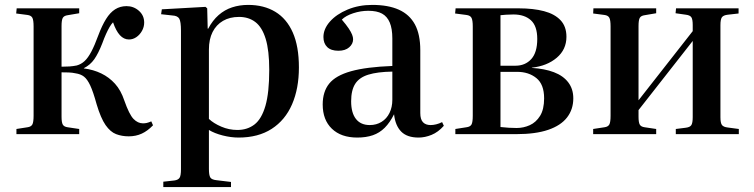

<svg xmlns="http://www.w3.org/2000/svg" viewBox="-20 -547 3075 783"><path d="M505 9Q477 9 453.5 0Q430 -9 410.5 -37Q391 -65 374 -122Q360 -173 348 -198.5Q336 -224 322.5 -234.5Q309 -245 288 -248Q275 -251 260 -251.5Q245 -252 231 -252V-71Q231 -48 236 -39Q241 -30 256 -28L303 -21V0H47V-21L92 -28Q107 -30 112 -39.5Q117 -49 117 -75V-439Q117 -465 112 -474.5Q107 -484 92 -486L46 -492L48 -513H303V-493L256 -485Q241 -483 236 -474Q231 -465 231 -441V-275Q249 -275 263.5 -276Q278 -277 293 -280Q311 -285 325 -298Q339 -311 352.5 -336.5Q366 -362 381 -403Q396 -443 412.5 -469.5Q429 -496 449.5 -509Q470 -522 496 -522Q525 -522 546.5 -503Q568 -484 568 -455Q568 -437 559 -421Q550 -405 536 -395.5Q522 -386 506 -386Q485 -386 469 -403.5Q453 -421 441 -456Q434 -449 427 -437Q420 -425 412.5 -408.5Q405 -392 397 -370Q381 -329 364.5 -305.5Q348 -282 322 -269V-268Q361 -263 393 -247.5Q425 -232 449 -205.5Q473 -179 487 -137Q507 -80 524.5 -62Q542 -44 563 -44Q571 -44 578 -45.5Q585 -47 597 -52L604 -36Q582 -13 558 -2Q534 9 505 9Z M646 216V194L691 189Q706 187 712 178.5Q718 170 718 143V-422Q718 -459 711 -471Q704 -483 682 -484L637 -489L640 -509L818 -519L825 -513L827 -430H829Q847 -464 871.5 -485.5Q896 -507 926.5 -517Q957 -527 992 -527Q1056 -527 1102.5 -499Q1149 -471 1174 -414.5Q1199 -358 1199 -272Q1199 -186 1171 -121.5Q1143 -57 1088 -21.5Q1033 14 953 14Q922 14 888.5 5.5Q855 -3 832 -17V142Q832 167 837.5 176.5Q843 186 864 188L922 195V216ZM948 -17Q989 -17 1018 -39.5Q1047 -62 1062.5 -115.5Q1078 -169 1078 -262Q1078 -341 1063.5 -388.5Q1049 -436 1021.5 -457Q994 -478 955 -478Q917 -478 889.5 -462Q862 -446 847 -416.5Q832 -387 832 -345V-62Q851 -44 882.5 -30.5Q914 -17 948 -17Z M1437 14Q1371 14 1333.5 -22Q1296 -58 1296 -121Q1296 -173 1322.5 -206Q1349 -239 1411.5 -256.5Q1474 -274 1580 -278V-390Q1580 -430 1569.5 -455Q1559 -480 1538 -491.5Q1517 -503 1482 -503Q1451 -503 1420.5 -493Q1390 -483 1374 -467Q1392 -446 1402 -431Q1412 -416 1416 -405.5Q1420 -395 1420 -387Q1420 -368 1404 -354Q1388 -340 1360 -340Q1330 -340 1314.5 -355Q1299 -370 1299 -396Q1299 -429 1325.5 -459Q1352 -489 1397.5 -508Q1443 -527 1498 -527Q1563 -527 1606.5 -507.5Q1650 -488 1672 -447.5Q1694 -407 1694 -342V-86Q1694 -60 1705 -48.5Q1716 -37 1736 -37Q1747 -37 1759 -40Q1771 -43 1783 -49L1790 -34Q1767 -8 1740 3Q1713 14 1687 14Q1640 14 1616 -10.5Q1592 -35 1587 -81Q1570 -47 1549 -26Q1528 -5 1500.5 4.5Q1473 14 1437 14ZM1488 -37Q1515 -37 1536 -50Q1557 -63 1568.5 -86.5Q1580 -110 1580 -140V-255Q1519 -254 1482 -242.5Q1445 -231 1428.5 -205Q1412 -179 1412 -134Q1412 -87 1431.5 -62Q1451 -37 1488 -37Z M1837 0V-21L1882 -28Q1898 -30 1903 -39.5Q1908 -49 1908 -75V-439Q1908 -464 1903 -474Q1898 -484 1882 -486L1836 -492L1838 -513H2095Q2155 -513 2198.5 -501.5Q2242 -490 2266 -464.5Q2290 -439 2290 -397Q2290 -345 2250.5 -311.5Q2211 -278 2149 -271V-270Q2201 -267 2239 -252.5Q2277 -238 2297.5 -211Q2318 -184 2318 -146Q2318 -101 2292.5 -68Q2267 -35 2215.5 -17.5Q2164 0 2087 0ZM2087 -25Q2115 -25 2140.5 -36.5Q2166 -48 2182.5 -74.5Q2199 -101 2199 -146Q2199 -203 2167.5 -228.5Q2136 -254 2089 -254H2021V-29Q2039 -27 2055 -26Q2071 -25 2087 -25ZM2021 -279H2082Q2122 -279 2146.5 -306Q2171 -333 2171 -388Q2171 -441 2145 -464.5Q2119 -488 2074 -488Q2058 -488 2044 -487Q2030 -486 2021 -485Z M2399 0V-21L2445 -28Q2460 -30 2465 -39.5Q2470 -49 2470 -75V-439Q2470 -465 2465 -474.5Q2460 -484 2445 -486L2399 -492L2400 -513H2656V-493L2609 -485Q2594 -483 2589 -474Q2584 -465 2584 -441V-138L2805 -420V-445Q2805 -468 2799.5 -476.5Q2794 -485 2777 -487L2735 -493L2737 -513H2992V-492L2948 -487Q2930 -485 2924 -476.5Q2918 -468 2918 -444V-69Q2918 -46 2924 -37.5Q2930 -29 2948 -27L2993 -21V0H2736V-21L2776 -26Q2794 -28 2799.5 -37Q2805 -46 2805 -69V-380L2584 -98V-71Q2584 -48 2589 -39Q2594 -30 2609 -28L2656 -21V0Z"/></svg>

Font: Literata 60pt Medium
Style: Regular
Weight: 500
Designer: Latin by Veronika Burian and Jose Scaglione. Greek by Irene Vlachou. Cyrillic by Vera Evstafieva.
Foundry: TypeTogether
Version: Version 3.103;gftools[0.9.29]